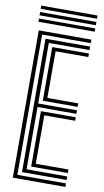

<svg xmlns="http://www.w3.org/2000/svg" viewBox="-101 -980 557 1027"><g transform="rotate(10 177.0 -466.5)"><path d="M46.5 0V-800H332.2V-781H68V-19H332.2V0ZM89.8 -37.8V-762.2H332.2V-743.2H111.2V-414.2H322.2V-395.2H111.2V-56.8H332.2V-37.8ZM133 -433V-724.5H332.2V-705.5H154.5V-452H322.2V-433ZM133 -75.5V-376.5H322.2V-357.5H154.5V-94.5H332.2V-75.5ZM342.2 -915.2H36.5V-932.8H342.2ZM342.2 -880H36.5V-897.8H342.2ZM342.2 -845H36.5V-862.5H342.2Z"/></g></svg>

Font: Big Shoulders Inline Display
Style: Bold
Weight: 700
Designer: Patric King
Foundry: XO Type Co
Version: Version 1.000